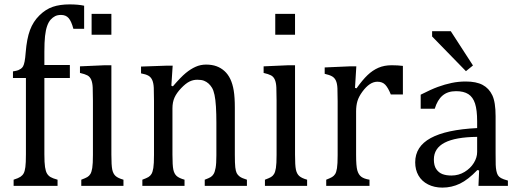

<svg xmlns="http://www.w3.org/2000/svg" viewBox="-20 -846 2359 874"><path d="M298 -491H182V-144Q182 -105 185 -85.5Q188 -66 194 -56Q200 -46 210 -40Q220 -34 242 -28V0H42V-28Q64 -35 73.5 -41.5Q83 -48 88 -57.5Q93 -67 95.5 -85.5Q98 -104 98 -144V-491H39V-521Q57 -524 63 -526.5Q69 -529 75 -533Q81 -537 85 -544Q89 -551 92 -566Q95 -581 97 -608Q102 -670 116.5 -709Q131 -748 159.5 -776Q188 -804 220.5 -815Q253 -826 297 -826Q336 -826 363 -820V-715H314Q305 -749 292.5 -763.5Q280 -778 258 -778Q242 -778 231 -772.5Q220 -767 210.5 -756.5Q201 -746 194.5 -727.5Q188 -709 185 -681.5Q182 -654 182 -610V-550H298Z M487 -783V-688H397V-783ZM350 -28Q369 -35 377.5 -40Q386 -45 391.5 -54Q397 -63 400 -81.5Q403 -100 403 -141V-388Q403 -425 402 -447.5Q401 -470 395 -483.5Q389 -497 377.5 -503Q366 -509 344 -514V-544L457 -549H487V-142Q487 -93 491 -74Q495 -55 506 -45Q517 -35 542 -28V0H350Z M1104 0H912V-28Q931 -35 939 -40Q947 -45 952.5 -54Q958 -63 961.5 -82Q965 -101 965 -139V-288Q965 -328 963 -360.5Q961 -393 956.5 -414Q952 -435 945 -446.5Q938 -458 929 -466Q920 -474 908.5 -478.5Q897 -483 878 -483Q859 -483 842 -474.5Q825 -466 804.5 -444.5Q784 -423 774.5 -402Q765 -381 765 -353V-142Q765 -93 769 -74Q773 -55 784 -45Q795 -35 820 -28V0H628V-28Q647 -35 655.5 -40Q664 -45 669.5 -54Q675 -63 678 -81.5Q681 -100 681 -141V-387Q681 -424 680 -446Q679 -468 673 -481.5Q667 -495 655.5 -501.5Q644 -508 622 -512V-543L736 -547H766L760 -456L767 -453Q803 -495 825.5 -513.5Q848 -532 870.5 -542Q893 -552 918 -552Q945 -552 965.5 -544.5Q986 -537 1002 -522.5Q1018 -508 1028.5 -486Q1039 -464 1044 -433.5Q1049 -403 1049 -356V-142Q1049 -102 1051 -84.5Q1053 -67 1057.5 -58Q1062 -49 1071.5 -42Q1081 -35 1104 -28Z M1323 -783V-688H1233V-783ZM1186 -28Q1205 -35 1213.5 -40Q1222 -45 1227.5 -54Q1233 -63 1236 -81.5Q1239 -100 1239 -141V-388Q1239 -425 1238 -447.5Q1237 -470 1231 -483.5Q1225 -497 1213.5 -503Q1202 -509 1180 -514V-544L1293 -549H1323V-142Q1323 -93 1327 -74Q1331 -55 1342 -45Q1353 -35 1378 -28V0H1186Z M1596 -446 1603 -444Q1630 -482 1653 -504Q1676 -526 1702.5 -537.5Q1729 -549 1763 -549Q1791 -549 1814 -546V-416H1759Q1747 -446 1734 -460Q1721 -474 1698 -474Q1680 -474 1663 -462.5Q1646 -451 1629.5 -428.5Q1613 -406 1607 -385.5Q1601 -365 1601 -339V-141Q1601 -90 1606.5 -70.5Q1612 -51 1624.5 -41.5Q1637 -32 1662 -28V0H1465V-28Q1483 -35 1491.5 -40Q1500 -45 1505.5 -53.5Q1511 -62 1514 -80.5Q1517 -99 1517 -140V-385Q1517 -422 1516 -444Q1515 -466 1509 -479Q1503 -492 1491.5 -498.5Q1480 -505 1458 -510V-539L1572 -544H1602Z M2161 -70 2153 -72Q2111 -28 2073.5 -10Q2036 8 1994 8Q1957 8 1928.5 -6.5Q1900 -21 1885 -47Q1870 -73 1870 -107Q1870 -179 1940.5 -217.5Q2011 -256 2152 -263V-294Q2152 -345 2142.5 -374.5Q2133 -404 2112 -417.5Q2091 -431 2056 -431Q2018 -431 1994.5 -411Q1971 -391 1959 -351H1895V-415Q1942 -439 1973.5 -450.5Q2005 -462 2036 -468.5Q2067 -475 2100 -475Q2148 -475 2177 -459.5Q2206 -444 2221 -412.5Q2236 -381 2236 -317V-147Q2236 -111 2236.5 -96Q2237 -81 2239.5 -68.5Q2242 -56 2246.5 -48.5Q2251 -41 2260.5 -35.5Q2270 -30 2292 -24V0H2158ZM2152 -223Q2053 -222 2004 -196.5Q1955 -171 1955 -120Q1955 -92 1966 -76Q1977 -60 1994 -53.5Q2011 -47 2035 -47Q2068 -47 2095 -63.5Q2122 -80 2137 -104.5Q2152 -129 2152 -154ZM2032 -704 2133 -548 2101 -522 1947 -680V-704Z"/></svg>

Font: Myanglish
Style: Regular
Weight: 400
Designer: KyawKyaw ( MaYenGone)
Foundry: TattooFont3D
Version: Version 1.003 December 13, 2014